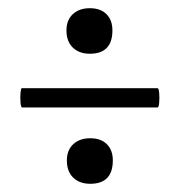

<svg xmlns="http://www.w3.org/2000/svg" viewBox="-20 -440 434 468"><path d="M34 -178Q31 -178 30 -190Q29 -202 30 -213.5Q31 -225 33 -225H364Q367 -225 368 -213.5Q369 -202 368 -190Q367 -178 364 -178ZM200 8Q174 8 158.5 -7Q143 -22 143 -49Q143 -74 158.5 -88.5Q174 -103 200 -103Q226 -103 240.5 -88.5Q255 -74 255 -49Q255 8 200 8ZM199 -309Q173 -309 157.5 -324Q142 -339 142 -366Q142 -391 157.5 -405.5Q173 -420 199 -420Q225 -420 239.5 -405.5Q254 -391 254 -366Q254 -309 199 -309Z"/></svg>

Font: Cormorant Garamond Light
Style: Bold Italic
Weight: 700
Italic angle: -10°
Version: Version 4.001